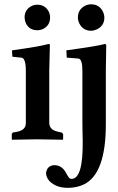

<svg xmlns="http://www.w3.org/2000/svg" viewBox="-20 -653 555 900"><path d="M476.1 -321.3V-69.8Q476.1 158.7 375.5 210.4Q341.3 227.5 297.4 227.5Q243.2 227.5 211.9 195.8Q196.3 178.2 195.8 158.2Q200.2 124 233.4 121.1Q270 121.1 289.1 156.7Q302.2 181.6 309.1 184.6Q312 185.5 315.4 185.5Q369.6 185.5 367.7 7.8Q367.7 -8.8 366.7 -39.1Q366.2 -68.4 366.2 -80.1V-320.8Q366.2 -373.5 349.6 -377.9Q346.7 -378.4 344.2 -378.9L293 -382.8L291 -417Q440.9 -437.5 471.2 -446.8Q476.6 -445.8 478 -442.9Q478 -441.9 476.1 -321.3ZM345.2 -570.8Q345.2 -608.9 379.4 -626.5Q393.1 -632.8 407.2 -632.8Q445.3 -632.8 462.4 -598.6Q468.8 -585 469.2 -570.8Q469.2 -532.7 434.6 -515.6Q420.9 -509.3 407.2 -508.8Q369.1 -508.8 351.6 -543.5Q345.2 -556.6 345.2 -570.8ZM210.9 -321.3V-77.1Q210.9 -46.9 245.6 -37.1Q251.5 -35.6 257.8 -34.2L268.1 -32.2Q274.9 -28.8 275.9 -22.9V0L273.9 2Q272.9 2 153.8 0L37.1 2L35.2 0V-22.9Q36.6 -30.3 42 -32.2L54.2 -34.2Q95.7 -41 100.1 -66.9Q100.6 -72.3 101.1 -77.1V-320.8Q101.1 -378.9 81.5 -382.8Q80.1 -382.8 79.1 -382.8L38.1 -387.2L36.1 -417Q169.9 -435.5 207 -446.8Q212.9 -445.8 213.9 -443.8Q213.9 -442.9 210.9 -321.3ZM95.2 -570.8Q95.2 -607.4 127.4 -624.5Q141.1 -630.9 154.8 -630.9Q191.4 -630.9 208.5 -598.6Q214.8 -585 214.8 -570.8Q214.8 -534.2 182.6 -517.6Q168.9 -511.2 154.8 -511.2Q118.2 -511.2 101.6 -543.5Q95.7 -556.6 95.2 -570.8Z"/></svg>

Font: Linux Libertine O
Style: Semibold
Weight: 700
Designer: Philipp H. Poll
Foundry: Philipp H. Poll
Version: Version 5.0.0